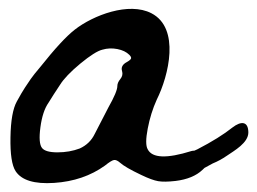

<svg xmlns="http://www.w3.org/2000/svg" viewBox="-20 -382 577 431"><path d="M501.8 -95.8C482.5 -80.4 456.3 -64 423 -46.8C421 -45.7 418.7 -44.8 416.3 -43.8C414 -43.8 411.8 -43.5 409.5 -42.9C354.5 -25.7 321.8 -26.9 311.6 -46.8C307.1 -54.4 307.1 -70 311.6 -93.3C316.1 -116.7 322.8 -138.3 331.8 -158.1C358.9 -212.4 384.9 -318.8 319.8 -352.3C269.1 -378.4 189.2 -347.7 147.9 -315.5C129 -300.8 103.3 -273 70.7 -232C60.4 -219.9 53.2 -210.8 49 -204.7C44.9 -198.6 40.6 -192.2 36.1 -185.5C31.6 -178.7 25.5 -168.4 17.8 -154.3C8.9 -138.3 4.1 -111.4 3.5 -73.7C2.8 -35.9 6.7 -10.6 15 2.2C28.4 22.7 57.2 31.5 101.4 28.6C145.6 25.7 183.6 12.7 215.6 -10.3C225.2 -18 231.9 -22.2 235.8 -22.8C239.6 -23.4 244.1 -21.5 249.2 -17C256.9 -10 272.9 -0.7 297.2 10.8C313.2 18.5 325.8 23.1 335.1 24.7C344.4 26.3 357.4 26.1 374 24.2C400.2 21 420.4 12.7 434.5 -0.7L439.1 -5.1C447.5 -9.7 454.2 -13.5 457.5 -15.1C468.5 -19.6 479 -25.3 489.3 -32.4C505.7 -43.7 537.7 -61.3 537.5 -84.9C537.2 -110.5 520.8 -110.4 501.8 -95.8ZM264.6 -242.6C255 -237.5 251.4 -230.7 254 -222.4C255.9 -216 254.6 -210.1 250.2 -204.7C245.7 -199.2 243.4 -194 243.4 -188.8C243.4 -180.5 236.7 -164.5 223.3 -140.8C216.2 -127.4 206 -107.6 192.6 -81.3C185.5 -66.6 174.3 -55.7 159 -48.7C143.6 -42.9 127 -40 109 -40C91.1 -40 79.6 -43.3 74.5 -49.6C68.7 -56.7 67.5 -72.2 70.7 -96.2C73.9 -120.2 79.9 -138.6 88.9 -151.4C95.9 -162.9 104.6 -176.4 114.8 -191.7C123.2 -205.2 138.3 -221 160.4 -239.3C182.5 -257.5 199 -267.9 209.9 -270.5C220.7 -273.7 231.9 -274.1 243.4 -271.9C255 -269.6 263.9 -265.3 270.3 -258.9C273.5 -255.7 274.8 -253 274.2 -250.8C273.5 -248.5 270.3 -245.8 264.6 -242.6Z"/></svg>

Font: Beth Ellen
Style: Regular
Weight: 400
Version: Version 1.015;Fontself Maker 2.1.2